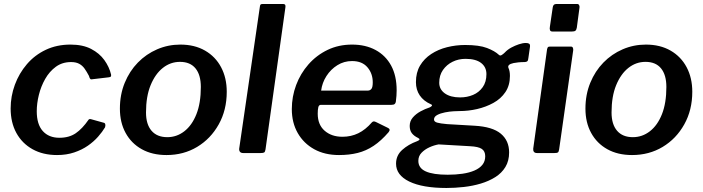

<svg xmlns="http://www.w3.org/2000/svg" viewBox="-20 -762 3501 956"><path d="M331 -540Q392 -540 433.5 -518.5Q475 -497 499.5 -463Q524 -429 533 -391Q534 -384 532 -381Q530 -378 521 -377L436 -367Q431 -366 428 -371Q425 -376 423 -384Q412 -405 401 -420.5Q390 -436 374 -444.5Q358 -453 334 -453Q290 -453 258 -429.5Q226 -406 205 -369Q184 -332 173.5 -289.5Q163 -247 163 -208Q163 -143 193 -109.5Q223 -76 276 -76Q324 -76 357 -98.5Q390 -121 421 -166Q425 -171 435 -168L496 -151Q502 -150 504 -144Q506 -138 503 -128Q490 -106 468.5 -81.5Q447 -57 417.5 -36.5Q388 -16 349.5 -3Q311 10 264 10Q194 10 142 -19Q90 -48 61.5 -100Q33 -152 33 -222Q33 -283 54 -340Q75 -397 114 -442.5Q153 -488 208 -514Q263 -540 331 -540Z M809 10Q738 10 686 -19Q634 -48 605.5 -100Q577 -152 577 -221Q577 -291 601 -349.5Q625 -408 666.5 -450.5Q708 -493 762.5 -516.5Q817 -540 878 -540Q949 -540 1001 -510Q1053 -480 1081 -427Q1109 -374 1109 -305Q1109 -214 1069 -142.5Q1029 -71 961.5 -30.5Q894 10 809 10ZM813 -79Q860 -79 898 -108.5Q936 -138 958 -193.5Q980 -249 980 -329Q980 -389 953.5 -421.5Q927 -454 876 -454Q829 -454 791 -424Q753 -394 730 -338Q707 -282 707 -202Q707 -143 734.5 -111Q762 -79 813 -79Z M1302 -18Q1300 -6 1295.5 -3Q1291 0 1278 0H1191Q1180 0 1175 -6Q1170 -12 1171 -22L1274 -729Q1275 -737 1277.5 -739.5Q1280 -742 1287 -742H1391Q1404 -742 1401 -725Z M1668 10Q1597 10 1544.5 -19Q1492 -48 1462.5 -99.5Q1433 -151 1433 -219Q1433 -281 1454.5 -338.5Q1476 -396 1516 -441.5Q1556 -487 1611 -513.5Q1666 -540 1733 -540Q1800 -540 1850 -513Q1900 -486 1927.5 -435.5Q1955 -385 1955 -312Q1955 -299 1954 -285Q1953 -271 1951 -256Q1950 -248 1945 -244Q1940 -240 1929 -240H1578Q1568 -240 1565 -228.5Q1562 -217 1562 -196Q1562 -141 1596.5 -111Q1631 -81 1685 -81Q1728 -81 1764 -98.5Q1800 -116 1832 -153Q1837 -158 1842 -157.5Q1847 -157 1853 -154L1910 -126Q1927 -119 1915 -104Q1878 -61 1840.5 -36Q1803 -11 1761 -0.5Q1719 10 1668 10ZM1812 -311Q1822 -311 1829 -319Q1836 -327 1836 -352Q1836 -396 1809.5 -427Q1783 -458 1733 -458Q1693 -458 1660 -437.5Q1627 -417 1605.5 -383.5Q1584 -350 1579 -311Z M2203 174Q2084 174 2018 142Q1952 110 1952 53Q1952 12 1982.5 -15.5Q2013 -43 2057 -59Q2067 -63 2068.5 -67Q2070 -71 2062 -75Q2041 -85 2030.5 -99Q2020 -113 2020 -135Q2020 -159 2035.5 -177Q2051 -195 2074 -207.5Q2097 -220 2119 -227Q2128 -231 2130.5 -235.5Q2133 -240 2125 -243Q2089 -259 2070 -287Q2051 -315 2051 -353Q2051 -401 2071.5 -435.5Q2092 -470 2127 -493Q2162 -516 2206 -527Q2250 -538 2296 -538Q2366 -538 2405 -523Q2444 -508 2464 -489Q2470 -483 2478 -488Q2486 -493 2493 -500Q2507 -515 2525.5 -525Q2544 -535 2563.5 -541.5Q2583 -548 2598 -548Q2609 -548 2614.5 -544.5Q2620 -541 2619 -530L2611 -474Q2610 -461 2605.5 -457Q2601 -453 2592 -453Q2576 -453 2561 -451.5Q2546 -450 2537 -448Q2504 -441 2512 -423Q2515 -417 2517 -407Q2519 -397 2519 -384Q2519 -337 2496.5 -303.5Q2474 -270 2436.5 -249.5Q2399 -229 2355.5 -219Q2312 -209 2268 -209Q2260 -209 2239.5 -208Q2219 -207 2196 -202.5Q2173 -198 2157 -189.5Q2141 -181 2141 -167Q2141 -156 2156.5 -151.5Q2172 -147 2206 -144L2343 -136Q2432 -131 2473.5 -96.5Q2515 -62 2515 -3Q2515 39 2496.5 69.5Q2478 100 2446 120Q2414 140 2374 152Q2334 164 2289.5 169Q2245 174 2203 174ZM2209 108Q2249 108 2283 103Q2317 98 2342.5 87Q2368 76 2382 58.5Q2396 41 2396 16Q2396 -9 2379 -20.5Q2362 -32 2320 -34L2164 -43Q2141 -39 2118 -28.5Q2095 -18 2079 -1.5Q2063 15 2063 39Q2063 75 2100 91.5Q2137 108 2209 108ZM2271 -277Q2306 -277 2335.5 -289.5Q2365 -302 2383.5 -328Q2402 -354 2402 -393Q2402 -428 2375.5 -448.5Q2349 -469 2298 -469Q2263 -469 2233.5 -454.5Q2204 -440 2185.5 -413.5Q2167 -387 2167 -350Q2167 -317 2195 -297Q2223 -277 2271 -277Z M2764 -18Q2762 -6 2758 -3Q2754 0 2741 0H2654Q2643 0 2638.5 -6Q2634 -12 2635 -22L2704 -517Q2706 -525 2708.5 -527.5Q2711 -530 2718 -530H2823Q2830 -530 2832.5 -524Q2835 -518 2834 -511ZM2852 -624Q2850 -613 2845 -609Q2840 -605 2827 -605H2731Q2721 -605 2718.5 -612Q2716 -619 2718 -629L2732 -724Q2734 -742 2749 -742H2855Q2861 -742 2864 -735.5Q2867 -729 2865 -721Z M3127 10Q3056 10 3004 -19Q2952 -48 2923.5 -100Q2895 -152 2895 -221Q2895 -291 2919 -349.5Q2943 -408 2984.5 -450.5Q3026 -493 3080.5 -516.5Q3135 -540 3196 -540Q3267 -540 3319 -510Q3371 -480 3399 -427Q3427 -374 3427 -305Q3427 -214 3387 -142.5Q3347 -71 3279.5 -30.5Q3212 10 3127 10ZM3131 -79Q3178 -79 3216 -108.5Q3254 -138 3276 -193.5Q3298 -249 3298 -329Q3298 -389 3271.5 -421.5Q3245 -454 3194 -454Q3147 -454 3109 -424Q3071 -394 3048 -338Q3025 -282 3025 -202Q3025 -143 3052.5 -111Q3080 -79 3131 -79Z"/></svg>

Font: Libre Franklin Thin SemiBold
Style: Italic
Weight: 600
Italic angle: -8°
Version: Version 3.000